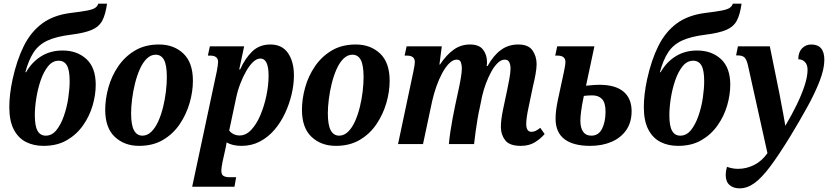

<svg xmlns="http://www.w3.org/2000/svg" viewBox="-20 -790 4549 1053"><path d="M219 10Q164 10 122 -11.5Q80 -33 55.5 -80Q31 -127 31 -203Q31 -271 49 -355Q72 -460 110.5 -537.5Q149 -615 211 -661Q273 -707 368 -719Q426 -726 457.5 -732Q489 -738 502 -747Q515 -756 519 -770H567Q559 -711 541 -677Q523 -643 483 -626Q443 -609 371 -600Q289 -590 240.5 -567.5Q192 -545 164.5 -503Q137 -461 119 -394H123Q155 -450 206 -481.5Q257 -513 323 -513Q403 -513 454 -466Q505 -419 505 -325Q505 -270 488 -211.5Q471 -153 435.5 -102.5Q400 -52 346.5 -21Q293 10 219 10ZM231 -46Q265 -46 289.5 -76.5Q314 -107 330.5 -154.5Q347 -202 354.5 -253Q362 -304 362 -345Q362 -405 347 -431Q332 -457 302 -457Q268 -457 243.5 -426.5Q219 -396 203 -349Q187 -302 179 -251Q171 -200 171 -158Q171 -99 186 -72.5Q201 -46 231 -46Z M743 10Q662 10 609.5 -39.5Q557 -89 557 -188Q557 -247 574.5 -310Q592 -373 628.5 -426.5Q665 -480 720.5 -513Q776 -546 852 -546Q933 -546 985.5 -496.5Q1038 -447 1038 -347Q1038 -288 1020 -225.5Q1002 -163 966 -109.5Q930 -56 874.5 -23Q819 10 743 10ZM761 -46Q788 -46 810 -67.5Q832 -89 848 -124.5Q864 -160 874.5 -203Q885 -246 890 -288.5Q895 -331 895 -367Q895 -433 879.5 -461.5Q864 -490 834 -490Q807 -490 785 -468.5Q763 -447 747 -411Q731 -375 720.5 -332.5Q710 -290 704.5 -247Q699 -204 699 -169Q699 -104 715 -75Q731 -46 761 -46Z M1034 234 1169 -399Q1172 -416 1174 -429Q1176 -442 1176 -450Q1176 -485 1133 -485H1120L1131 -536H1319L1292 -409H1297Q1324 -470 1363.5 -508Q1403 -546 1463 -546Q1527 -546 1559.5 -499Q1592 -452 1592 -376Q1592 -327 1579.5 -273.5Q1567 -220 1543.5 -169.5Q1520 -119 1485.5 -78.5Q1451 -38 1405.5 -14Q1360 10 1305 10Q1255 10 1223 -9Q1220 11 1214 37L1201 95Q1198 109 1196 123Q1194 137 1194 147Q1194 168 1206 175Q1218 182 1241 182H1275L1266 234ZM1294 -47Q1329 -47 1358 -78Q1387 -109 1408 -158.5Q1429 -208 1441 -265.5Q1453 -323 1453 -375Q1453 -469 1408 -469Q1388 -469 1368 -450Q1348 -431 1330 -399.5Q1312 -368 1297.5 -330Q1283 -292 1275 -253L1237 -74Q1247 -61 1262 -54Q1277 -47 1294 -47Z M1822 10Q1741 10 1688.5 -39.5Q1636 -89 1636 -188Q1636 -247 1653.5 -310Q1671 -373 1707.5 -426.5Q1744 -480 1799.5 -513Q1855 -546 1931 -546Q2012 -546 2064.5 -496.5Q2117 -447 2117 -347Q2117 -288 2099 -225.5Q2081 -163 2045 -109.5Q2009 -56 1953.5 -23Q1898 10 1822 10ZM1840 -46Q1867 -46 1889 -67.5Q1911 -89 1927 -124.5Q1943 -160 1953.5 -203Q1964 -246 1969 -288.5Q1974 -331 1974 -367Q1974 -433 1958.5 -461.5Q1943 -490 1913 -490Q1886 -490 1864 -468.5Q1842 -447 1826 -411Q1810 -375 1799.5 -332.5Q1789 -290 1783.5 -247Q1778 -204 1778 -169Q1778 -104 1794 -75Q1810 -46 1840 -46Z M2836 10Q2774 10 2750.5 -21Q2727 -52 2727 -93Q2727 -131 2738 -185L2761 -294Q2767 -323 2773.5 -357.5Q2780 -392 2780 -415Q2780 -433 2773.5 -448Q2767 -463 2748 -463Q2729 -463 2710 -445Q2691 -427 2674.5 -397Q2658 -367 2645 -332Q2632 -297 2624 -262L2612 -203Q2605 -174 2599 -137.5Q2593 -101 2588 -65Q2583 -29 2580 0H2442Q2444 -28 2449.5 -64.5Q2455 -101 2462 -139.5Q2469 -178 2476 -210L2494 -294Q2501 -325 2507 -360Q2513 -395 2513 -415Q2513 -431 2508 -447Q2503 -463 2485 -463Q2464 -463 2443.5 -442.5Q2423 -422 2405 -388.5Q2387 -355 2373 -315Q2359 -275 2350 -235L2300 0H2163L2247 -397Q2255 -434 2255 -450Q2255 -485 2212 -485H2199L2210 -536H2403L2390 -436H2393Q2428 -489 2468 -517.5Q2508 -546 2557 -546Q2608 -546 2629.5 -517.5Q2651 -489 2651 -449Q2651 -444 2650.5 -438.5Q2650 -433 2649 -428H2654Q2687 -487 2728 -516.5Q2769 -546 2822 -546Q2878 -546 2900.5 -513.5Q2923 -481 2923 -438Q2923 -416 2917 -382.5Q2911 -349 2903 -317L2879 -202Q2873 -175 2869.5 -151Q2866 -127 2866 -110Q2866 -67 2895 -67Q2917 -67 2943 -89L2967 -55Q2946 -30 2914 -10Q2882 10 2836 10Z M3217 10Q3124 10 3075.5 -27Q3027 -64 3027 -139Q3027 -165 3030.5 -190Q3034 -215 3039 -239L3073 -397Q3076 -412 3078.5 -426.5Q3081 -441 3081 -450Q3081 -485 3038 -485H3025L3036 -536H3240L3194 -320Q3221 -323 3238.5 -324Q3256 -325 3267 -325Q3355 -325 3399.5 -287.5Q3444 -250 3444 -180Q3444 -119 3414.5 -76.5Q3385 -34 3333.5 -12Q3282 10 3217 10ZM3223 -46Q3263 -46 3282 -84Q3301 -122 3301 -178Q3301 -226 3282 -246.5Q3263 -267 3228 -267Q3207 -267 3182 -264Q3171 -212 3167 -179.5Q3163 -147 3163 -128Q3163 -89 3178 -67.5Q3193 -46 3223 -46Z M3699 10Q3644 10 3602 -11.5Q3560 -33 3535.5 -80Q3511 -127 3511 -203Q3511 -271 3529 -355Q3552 -460 3590.5 -537.5Q3629 -615 3691 -661Q3753 -707 3848 -719Q3906 -726 3937.5 -732Q3969 -738 3982 -747Q3995 -756 3999 -770H4047Q4039 -711 4021 -677Q4003 -643 3963 -626Q3923 -609 3851 -600Q3769 -590 3720.5 -567.5Q3672 -545 3644.5 -503Q3617 -461 3599 -394H3603Q3635 -450 3686 -481.5Q3737 -513 3803 -513Q3883 -513 3934 -466Q3985 -419 3985 -325Q3985 -270 3968 -211.5Q3951 -153 3915.5 -102.5Q3880 -52 3826.5 -21Q3773 10 3699 10ZM3711 -46Q3745 -46 3769.5 -76.5Q3794 -107 3810.5 -154.5Q3827 -202 3834.5 -253Q3842 -304 3842 -345Q3842 -405 3827 -431Q3812 -457 3782 -457Q3748 -457 3723.5 -426.5Q3699 -396 3683 -349Q3667 -302 3659 -251Q3651 -200 3651 -158Q3651 -99 3666 -72.5Q3681 -46 3711 -46Z M4036 243Q4002 243 3981 224.5Q3960 206 3960 169Q3960 150 3967 125Q3998 136 4028 136Q4073 136 4115.5 115Q4158 94 4189 50L4082 -432Q4075 -463 4063.5 -474.5Q4052 -486 4027 -486H4017L4027 -536H4202L4255 -275Q4259 -253 4265 -221.5Q4271 -190 4277 -158Q4283 -126 4287 -100Q4322 -159 4349.5 -215.5Q4377 -272 4393 -321.5Q4409 -371 4409 -407Q4409 -435 4394.5 -450Q4380 -465 4358 -465Q4358 -503 4378.5 -524.5Q4399 -546 4429 -546Q4501 -546 4501 -462Q4501 -412 4475.5 -346Q4450 -280 4407.5 -203Q4365 -126 4314 -42Q4252 59 4205 122Q4158 185 4118 214Q4078 243 4036 243Z"/></svg>

Font: Noto Serif Condensed
Style: Bold Italic
Weight: 700
Width: 3
Italic angle: -12°
Designer: Monotype Design Team
Foundry: Monotype Imaging Inc.
Version: Version 2.014